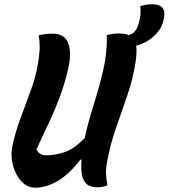

<svg xmlns="http://www.w3.org/2000/svg" viewBox="-20 -864 786 895"><path d="M144 11Q115 11 92.5 -7Q70 -25 55.5 -53.5Q41 -82 36 -115.5Q31 -149 37 -179Q50 -244 75 -311Q100 -378 124 -444Q148 -510 158 -573Q165 -617 165 -646.5Q165 -676 160 -699Q179 -704 194 -705.5Q209 -707 225 -707Q282 -707 298.5 -661.5Q315 -616 298 -545Q283 -479 262.5 -422.5Q242 -366 214.5 -306Q187 -246 150 -168Q155 -155 167.5 -147.5Q180 -140 194 -140Q239 -140 283 -155.5Q327 -171 375 -221Q391 -295 416 -373.5Q441 -452 460.5 -534Q480 -616 478 -701Q495 -704 506.5 -706Q518 -708 532 -708Q563 -708 581 -700Q588 -703 595 -707Q618 -718 629 -764Q634 -782 635 -799.5Q636 -817 634 -835Q645 -839 658 -841.5Q671 -844 690 -844Q755 -844 745 -784Q739 -743 716.5 -716Q694 -689 666 -672Q641 -658 615 -651Q619 -623 612 -575Q600 -496 573 -418Q546 -340 519 -262Q492 -184 478 -103Q473 -75 474.5 -49Q476 -23 481 0Q468 5 456.5 7Q445 9 433 9Q409 9 391 -1Q373 -11 364.5 -38.5Q356 -66 360 -120H355Q301 -50 247.5 -19.5Q194 11 144 11Z"/></svg>

Font: Recursive Mn Csl St
Style: Bold Italic
Weight: 700
Italic angle: -15°
Monospace: yes
Version: Version 1.079;hotconv 1.0.112;makeotfexe 2.5.65598; ttfautoh